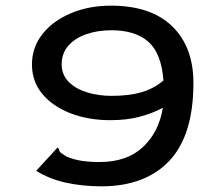

<svg xmlns="http://www.w3.org/2000/svg" viewBox="-20 -649 790 679"><path d="M341 10Q272 10 213 -3Q154 -16 108 -45L176 -119L183 -127L189 -122Q189 -113 195 -109Q201 -105 214 -96Q239 -85 267.5 -80.5Q296 -76 332 -76Q429 -76 485.5 -129Q542 -182 556 -268Q519 -248 473.5 -236Q428 -224 370 -224Q292 -224 229 -248.5Q166 -273 129.5 -317Q93 -361 93 -421Q93 -482 130.5 -529Q168 -576 231.5 -602.5Q295 -629 372 -629Q514 -629 589 -556Q664 -483 664 -356Q664 -171 579.5 -81Q495 9 341 10ZM198 -420Q199 -383 224 -358.5Q249 -334 289 -322Q329 -310 374 -310Q436 -310 479.5 -322.5Q523 -335 558 -364Q551 -460 505 -501Q459 -542 374 -542Q325 -542 285 -528Q245 -514 221.5 -487Q198 -460 198 -420Z"/></svg>

Font: Inconsolata ExtraExpanded SemiBold
Style: Regular
Weight: 600
Width: 8
Monospace: yes
Designer: Raph Levien, Cyreal, Brenton Simpson
Foundry: Raph Levien, Cyreal, Google
Version: Version 3.001; ttfautohint (v1.8.2.53-6de2)